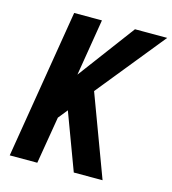

<svg xmlns="http://www.w3.org/2000/svg" viewBox="-109 -825 822 915"><g transform="rotate(15 301.5 -367.5)"><path d="M23 0H159L198 -233L235 -279L339 0H481L332 -400L603 -735H444L235 -455L281 -735H144Z"/></g></svg>

Font: Iosevka Sparkle Extrabold
Style: Italic
Weight: 800
Italic angle: -9°
Designer: Belleve Invis
Foundry: Belleve Invis
Version: Version 4.5.0; ttfautohint (v1.8.3)